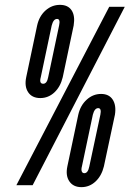

<svg xmlns="http://www.w3.org/2000/svg" viewBox="-20 -763 534 791"><path d="M146 -359Q179 -359 204 -382.2Q229 -405.5 238.5 -445L283.5 -658Q290 -698 275 -720.5Q260 -743 227 -743Q193.5 -743 167.5 -719.8Q141.5 -696.5 133 -658L88 -445Q80 -407 96 -383Q112 -359 146 -359ZM47.5 0H114.5L494 -735H430ZM158 -418Q140.5 -418 148 -445L193 -658Q200 -685 215 -685Q229.5 -685 223.5 -658L178.5 -445Q173.5 -418 158 -418ZM315.5 8Q348.5 8 373.5 -15.2Q398.5 -38.5 408 -77.5L453.5 -290.5Q459.5 -329.5 444.2 -352.8Q429 -376 396.5 -376Q363 -376 337 -352.2Q311 -328.5 302.5 -290.5L257.5 -77.5Q249.5 -39.5 265.8 -15.8Q282 8 315.5 8ZM327.5 -49.5Q319.5 -49.5 316.8 -57.2Q314 -65 317.5 -77.5L362.5 -290.5Q369.5 -317.5 384.5 -317.5Q399 -317.5 393.5 -290.5L348 -77.5Q342.5 -49.5 327.5 -49.5Z"/></svg>

Font: League Gothic SemiCondensed Italic
Style: Regular
Weight: 400
Width: 4
Designer: The League of Moveable Type
Version: Version 1.600; ttfautohint (v1.8.3)